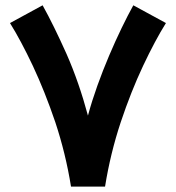

<svg xmlns="http://www.w3.org/2000/svg" viewBox="-20 -693 653 713"><path d="M370.1 0C383.3 -82.5 402.8 -162.1 428.2 -238.8C453.6 -314.9 481.4 -384.8 511.2 -448.2C541 -511.2 569.3 -564.5 596.2 -607.4L475.1 -673.3C421.4 -576.2 345.2 -408.2 306.6 -263.7C284.7 -345.2 258.3 -421.9 227.1 -492.7C195.3 -563.5 166 -623.5 138.2 -673.3L17.1 -607.4C43.9 -564.5 72.3 -511.2 102.1 -448.2C131.8 -384.8 159.7 -314.9 185.5 -238.8C210.9 -162.1 230.5 -82.5 243.7 0Z"/></svg>

Font: Vazirmatn ExtraBold
Style: Regular
Weight: 800
Designer: Saber Rastikerdar
Foundry: Saber Rastikerdar
Version: Version 33.003